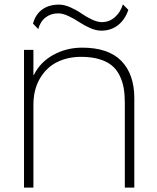

<svg xmlns="http://www.w3.org/2000/svg" viewBox="-20 -858 719 878"><path d="M594.2 -409.2V0H550.8V-387.2Q550.8 -425.3 545.7 -455.1Q540.5 -484.9 527.1 -512.5Q513.7 -540 491.7 -558.3Q469.7 -576.7 434.1 -587.4Q398.4 -598.1 351.1 -598.1Q290 -598.1 241.5 -574.2Q192.9 -550.3 162.8 -499.5Q132.8 -448.7 132.8 -377.9V0H89.8V-629.9H132.8V-515.1H134.8Q163.6 -573.7 223.6 -606.9Q283.7 -640.1 356 -640.1Q476.1 -640.1 535.2 -579.1Q594.2 -518.1 594.2 -409.2ZM542 -837.9 566.9 -813Q552.2 -769 520.3 -743.4Q488.3 -717.8 442.9 -717.8Q418.9 -717.8 391.1 -730.2Q363.3 -742.7 341.6 -757.3Q319.8 -772 293.5 -784.4Q267.1 -796.9 246.1 -796.9Q213.4 -796.9 189.2 -778.8Q165 -760.7 154.8 -725.1L130.9 -750Q142.1 -792 172.9 -814.5Q203.6 -836.9 250 -836.9Q273.9 -836.9 302 -824.5Q330.1 -812 351.6 -796.9Q373 -781.7 399.2 -769.3Q425.3 -756.8 445.8 -756.8Q479.5 -756.8 505.4 -779.5Q531.2 -802.2 542 -837.9Z"/></svg>

Font: Sinkin Sans 200 X Light
Style: Regular
Weight: 200
Designer: Keith Bates
Foundry: K-Type
Version: Sinkin Sans (version 1.0)  by Keith Bates   •   © 2014   www